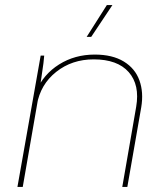

<svg xmlns="http://www.w3.org/2000/svg" viewBox="-20 -740 655 760"><path d="M141 -520H155Q154 -506 152 -490Q150 -474 147 -455Q143 -424 138 -393L137 -385L70 0H49ZM355 -524Q425 -524 470 -496.5Q515 -469 532 -421.5Q549 -374 539 -315L484 0H464L519 -317Q534 -404 489.5 -454.5Q445 -505 351 -505Q265 -505 202.5 -455.5Q140 -406 126 -325L123 -379Q152 -446 214 -485Q276 -524 355 -524ZM323 -594 403 -720H425L341 -594Z"/></svg>

Font: Fixel Italic Variable 20240409 Display Thin
Style: Italic
Weight: 100
Italic angle: -10°
Designer: AlfaBravo + MacPaw
Foundry: Kyrylo Tkachov, Marchela Mozhyna, Serhii Makarenko, Maria Weinstein, Zakhar Kryvoshyya
Version: Version 1.211;Glyphs 3.2 (3225)